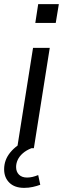

<svg xmlns="http://www.w3.org/2000/svg" viewBox="-46 -718 305 930"><path d="M37 0 114 -486H195L118 0ZM125 -607 139 -698H239L224 -607ZM71 192Q25 192 -0.5 167Q-26 142 -26 102Q-26 56 4.5 19.5Q35 -17 81 -36L106 0Q81 10 64.5 24.5Q48 39 40 56Q32 73 32 91Q32 114 46 128Q60 142 85 142Q98 142 111 139Q124 136 139 130L149 177Q133 183 113 187.5Q93 192 71 192Z"/></svg>

Font: Nunito Sans 12pt
Style: Italic
Weight: 400
Italic angle: -9°
Designer: Vernon Adams
Foundry: Vernon Adams
Version: Version 3.101;gftools[0.9.27]